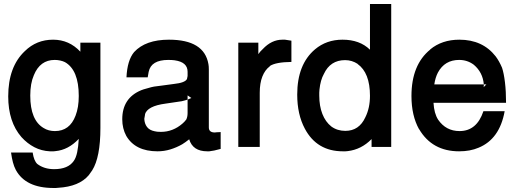

<svg xmlns="http://www.w3.org/2000/svg" viewBox="-20 -733 2597 958"><path d="M381 -520H481V-95Q481 52 440 117L423 141Q375 198 270 204Q265 205 258.5 205Q252 205 247 205Q108 205 59 115Q50 98 44.5 77Q39 56 35 28H143Q149 69 166 85Q200 111 250 111Q320 111 348 70Q359 55 365 27Q371 -1 373 -40Q321 15 257 21Q252 22 247.5 22Q243 22 238 22H229Q187 20 151.5 1.5Q116 -17 87 -49Q21 -125 21 -252Q21 -400 104 -478Q162 -535 245 -535Q325 -535 381 -475ZM253 -434Q180 -434 149 -358Q131 -317 131 -256Q131 -133 198 -94Q222 -79 254 -79Q328 -79 357 -156Q373 -197 373 -254Q373 -384 304 -423Q294 -428 280.5 -431Q267 -434 253 -434Z M1081 -74V10Q1046 20 1024 22H1014Q942 22 924 -38Q914 -30 905.5 -24Q897 -18 889 -13Q861 3 830 12.5Q799 22 766 22Q655 22 610 -55Q590 -92 590 -138Q590 -244 685 -283L696 -287L735 -298L749 -301Q763 -303 787.5 -306Q812 -309 847 -314Q904 -320 913 -339L916 -354V-375Q916 -423 852 -432H853Q845 -433 837 -433.5Q829 -434 820 -434Q734 -434 722 -375V-376L717 -347H611Q615 -432 649 -473Q706 -535 823 -535Q999 -535 1020 -413Q1021 -408 1021.5 -401Q1022 -394 1022 -386V-97Q1022 -72 1052 -72Q1056 -72 1060 -73ZM916 -236Q910 -234 902.5 -232Q895 -230 887 -228L806 -216Q715 -204 703 -162L704 -163L700 -140Q701 -116 713.5 -99.5Q726 -83 752 -78Q762 -75 783 -75Q813 -75 840 -85.5Q867 -96 890 -116Q895 -120 900 -125.5Q905 -131 908 -135V-134Q916 -148 916 -169ZM926 -240H925L935 -244L916 -257V-236Z M1169 -520H1269V-463Q1274 -470 1279.5 -476.5Q1285 -483 1291 -488Q1335 -535 1389 -535H1402L1434 -530V-424Q1356 -423 1327 -404L1326 -402Q1302 -384 1289 -351Q1276 -318 1276 -270V0H1169Z M1932 -713V0H1834V-39Q1783 13 1715 21Q1710 22 1703.5 22Q1697 22 1691 22Q1561 22 1501 -91Q1463 -162 1463 -261Q1463 -412 1552 -487Q1609 -535 1689 -535Q1775 -535 1826 -485V-713ZM1702 -433Q1628 -433 1596 -364Q1579 -334 1574 -286Q1573 -278 1573 -271Q1573 -264 1573 -256Q1573 -204 1588.5 -164.5Q1604 -125 1633 -102Q1663 -80 1703 -80Q1772 -80 1803 -148Q1826 -194 1826 -255Q1826 -370 1764 -414H1765Q1736 -433 1702 -433Z M2143 -220Q2146 -167 2166 -136Q2205 -79 2273 -79Q2359 -79 2392 -178H2498Q2473 -39 2368 4Q2326 22 2271 22Q2136 22 2071 -89V-88Q2033 -156 2033 -254Q2033 -410 2127 -486H2126Q2185 -535 2272 -535Q2388 -535 2453 -452Q2471 -428 2485 -395Q2494 -368 2499.5 -322.5Q2505 -277 2505 -220ZM2394 -312Q2389 -372 2344 -410Q2312 -434 2271 -434Q2199 -434 2165 -371Q2152 -346 2147 -312ZM2394 -303Q2394 -302 2393.5 -301Q2393 -300 2393 -298L2407 -312H2394Z"/></svg>

Font: Ekushey Bangla
Style: Bold
Weight: 700
Designer: Al Mamun Sumon
Foundry: Al Mamun Sumon
Version: Version 1.0